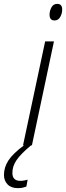

<svg xmlns="http://www.w3.org/2000/svg" viewBox="-114 -741 337 979"><path d="M164.1 -636.7Q138.7 -636.7 138.7 -666Q138.7 -685.1 148.2 -703.1Q157.7 -721.2 178.2 -721.2Q203.1 -721.2 203.1 -691.9Q203.1 -672.4 193.1 -654.5Q183.1 -636.7 164.1 -636.7ZM3.4 0 116.2 -529.8H161.1L48.8 0ZM-22.9 218.3Q-57.1 218.3 -75.4 199.2Q-93.8 180.2 -93.8 150.9Q-93.8 112.3 -71.3 77.4Q-48.8 42.5 8.3 0H44.4Q-8.3 43.9 -29.8 75.7Q-51.3 107.4 -50.8 141.1Q-50.8 181.2 -9.8 181.2Q-1 181.2 8.5 179.4Q18.1 177.7 26.9 175.3L20.5 210.4Q11.2 213.9 1 216.1Q-9.3 218.3 -22.9 218.3Z"/></svg>

Font: Open Sans Condensed Light
Style: Italic
Weight: 300
Width: 3
Italic angle: -12°
Designer: Monotype Design Team
Foundry: Monotype Imaging Inc.
Version: Version 3.000; ttfautohint (v1.8.4)